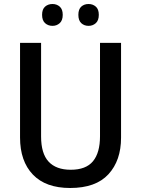

<svg xmlns="http://www.w3.org/2000/svg" viewBox="-20 -928 704 958"><path d="M584 -241Q584 -127 521 -58.5Q458 10 330 10Q208 10 144 -57Q80 -124 80 -242V-714H185V-247Q185 -162 222.5 -121.5Q260 -81 333 -81Q409 -81 444 -123.5Q479 -166 479 -248V-714H584ZM190 -854Q190 -882 205 -895Q220 -908 242 -908Q263 -908 278 -895Q293 -882 293 -854Q293 -826 278 -812.5Q263 -799 242 -799Q220 -799 205 -812.5Q190 -826 190 -854ZM371 -854Q371 -882 385.5 -895Q400 -908 422 -908Q443 -908 458 -895Q473 -882 473 -854Q473 -826 458 -812.5Q443 -799 422 -799Q400 -799 385.5 -812.5Q371 -826 371 -854Z"/></svg>

Font: Noto Sans Tamil SemiCondensed Medium
Style: Regular
Weight: 500
Width: 4
Designer: Jelle Bosma - Monotype Design Team
Foundry: Monotype Imaging Inc.
Version: Version 2.004; ttfautohint (v1.8.4.7-5d5b)